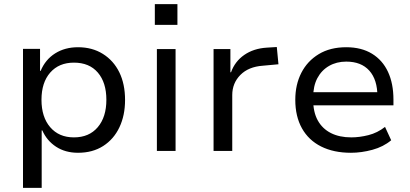

<svg xmlns="http://www.w3.org/2000/svg" viewBox="-20 -735 1998 935"><path d="M92 180V-497H175V-390H178Q201 -445 248.5 -475Q296 -505 360 -505Q429 -505 481 -472.5Q533 -440 561 -383Q589 -326 589 -248Q589 -173 561.5 -115Q534 -57 482.5 -24Q431 9 360 9Q298 9 253 -20.5Q208 -50 186 -100H183V180ZM340 -66Q414 -66 456 -115.5Q498 -165 498 -249Q498 -333 456.5 -381.5Q415 -430 340 -430Q267 -430 224.5 -381.5Q182 -333 182 -249Q182 -165 224.5 -115.5Q267 -66 340 -66Z M734 -614V-715H844V-614ZM744 0V-496H835V0Z M1020 0V-496H1102V-383H1105Q1124 -436 1169.5 -467.5Q1215 -499 1279 -503L1328 -506L1336 -422L1260 -415Q1190 -410 1150.5 -370Q1111 -330 1111 -272V0Z M1689 9Q1605 9 1544 -21.5Q1483 -52 1450.5 -110Q1418 -168 1418 -249Q1418 -323 1447.5 -380.5Q1477 -438 1532.5 -471.5Q1588 -505 1666 -505Q1740 -505 1791.5 -473.5Q1843 -442 1869.5 -385Q1896 -328 1896 -250V-222H1485V-286H1837L1818 -265Q1818 -347 1778.5 -391Q1739 -435 1666 -435Q1619 -435 1582.5 -414Q1546 -393 1525.5 -354.5Q1505 -316 1505 -260V-250Q1505 -189 1527.5 -148.5Q1550 -108 1591.5 -87Q1633 -66 1691 -66Q1731 -66 1774.5 -77Q1818 -88 1855 -117L1885 -52Q1847 -20 1793.5 -5.5Q1740 9 1689 9Z"/></svg>

Font: Nunito Sans 7pt
Style: Regular
Weight: 400
Designer: Vernon Adams
Foundry: Vernon Adams
Version: Version 3.101;gftools[0.9.27]